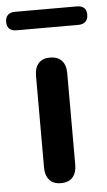

<svg xmlns="http://www.w3.org/2000/svg" viewBox="-86 -725 428 766"><g transform="rotate(-5 127.5 -341.5)"><path d="M127 7Q97 7 81 -11Q65 -29 65 -61V-428Q65 -461 81 -478.5Q97 -496 127 -496Q157 -496 173.5 -478.5Q190 -461 190 -428V-61Q190 -29 174 -11Q158 7 127 7ZM4 -616Q-35 -616 -35 -653Q-35 -671 -25 -680.5Q-15 -690 4 -690H251Q290 -690 290 -653Q290 -636 280 -626Q270 -616 251 -616Z"/></g></svg>

Font: Nunito ExtraLight
Style: Regular
Weight: 200
Designer: Vernon Adams
Foundry: Vernon Adams
Version: Version 3.602